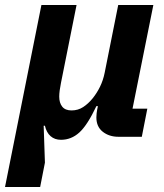

<svg xmlns="http://www.w3.org/2000/svg" viewBox="-46 -545 653 765"><path d="M114 200H-26L119 -525H259L197 -215Q194 -201 192 -186Q190 -171 190 -160Q190 -135 202 -120Q214 -105 239 -105Q265 -105 285.5 -118.5Q306 -132 323 -153Q340 -174 352.5 -199.5Q365 -225 371 -255L425 -525H565L482 -112H541L519 0H426Q389 0 363.5 -20Q338 -40 338 -77Q338 -85 339 -94Q340 -103 341 -107L344 -122H338Q302 -46 270 -17Q238 12 197 12Q172 12 155.5 -2.5Q139 -17 133 -44H128L133 103Z"/></svg>

Font: IBM Plex Sans
Style: Italic
Weight: 400
Italic angle: -11.31°
Designer: Mike Abbink, Paul van der Laan, Pieter van Rosmalen
Foundry: Bold Monday
Version: Version 3.201